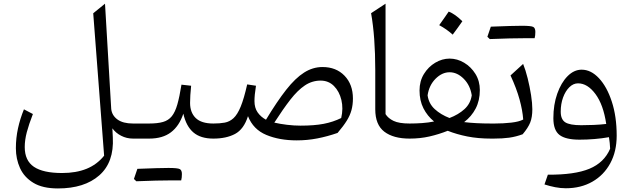

<svg xmlns="http://www.w3.org/2000/svg" viewBox="-20 -763 3481 1057"><path d="M558.1 -742.7 592.3 -163.1Q596.2 -127.4 626.7 -105.2Q657.2 -83 712.4 -83H712.9V0H712.4Q677.2 0 647 -15.6Q616.7 -31.2 598.6 -56.6L601.1 -6.3Q608.4 130.4 526.6 202.4Q444.8 274.4 298.8 274.4Q214.4 274.4 163.6 243.4Q112.8 212.4 90.1 162.1Q67.4 111.8 67.4 53.2Q67.4 -3.4 79.1 -56.6Q90.8 -109.9 111.8 -161.1L161.1 -135.3Q138.7 -77.6 127.4 -34.7Q116.2 8.3 116.2 46.4Q116.2 121.1 166.7 155.3Q217.3 189.5 321.8 189.5Q398.9 189.5 456.3 166.3Q513.7 143.1 553.2 94.2L493.2 -689.9Z M927.2 230Q847.7 230 730.5 234.9L717.3 222.2Q729 187 736.3 166.5Q856.9 161.6 907.7 161.6Q958.5 161.6 970 168Q981.4 174.3 981.4 195.1Q981.4 215.8 977.5 230ZM712.9 0Q697.3 0 697.3 -31.7V-51.3Q697.3 -83 712.9 -83H800.8Q847.7 -83 877.4 -91.6Q907.2 -100.1 925.8 -123Q944.3 -146 956.3 -188Q968.3 -230 979 -296.9L1032.2 -291Q1026.4 -234.9 1026.4 -196.3Q1026.4 -143.6 1057.4 -113.3Q1088.4 -83 1154.3 -83H1154.8V0H1154.3Q1084.5 0 1044.7 -33.9Q1004.9 -67.9 989.3 -137.2Q966.8 -69.3 921.1 -34.7Q875.5 0 801.3 0Z M1755.4 -394Q1830.6 -394 1876.7 -346.2Q1922.9 -298.3 1922.9 -220.7Q1922.9 -186 1915 -157Q1907.2 -127.9 1888.9 -98.4Q1870.6 -68.8 1838.4 -31.2Q1782.2 -11.7 1727.1 -1Q1671.9 9.8 1613.3 9.8Q1518.1 9.8 1446 -20.3Q1374 -50.3 1345.2 -123.5Q1322.3 -51.3 1273.9 -25.6Q1225.6 0 1154.8 0Q1139.2 0 1139.2 -31.7V-51.3Q1139.2 -83 1154.8 -83Q1189.9 -83 1217 -87.9Q1244.1 -92.8 1265.6 -112.5Q1287.1 -132.3 1305.2 -176.3Q1323.2 -220.2 1340.8 -298.3L1389.2 -291Q1384.8 -263.2 1382.8 -242.7Q1380.9 -222.2 1380.9 -206.5Q1380.9 -169.4 1398.2 -144.5Q1415.5 -119.6 1444.3 -104Q1505.4 -205.1 1555.7 -269Q1606 -333 1654.1 -363.5Q1702.1 -394 1755.4 -394ZM1745.1 -319.3Q1698.2 -319.3 1658.4 -292.7Q1618.7 -266.1 1578.6 -214.6Q1538.6 -163.1 1490.2 -87.9Q1522 -80.6 1560.5 -75.9Q1599.1 -71.3 1634.3 -71.3Q1710 -71.3 1762 -81.3Q1814 -91.3 1858.4 -113.3Q1870.6 -165.5 1859.4 -212.6Q1848.1 -259.8 1818.4 -289.6Q1788.6 -319.3 1745.1 -319.3Z M2102.5 -742.7V-134.8Q2116.7 -111.8 2146.7 -97.4Q2176.8 -83 2234.9 -83H2235.4V0H2234.9Q2145.5 0 2095.7 -38.1Q2045.9 -76.2 2045.9 -161.1V-376.5Q2045.9 -561.5 2022.9 -690.4Z M2455.1 -440.4Q2497.1 -440.4 2535.2 -417.7Q2573.2 -395 2597.4 -356Q2621.6 -316.9 2621.6 -267.1Q2621.6 -209.5 2598.6 -165.5Q2575.7 -121.6 2535.2 -90.8Q2597.7 -83 2684.1 -83H2684.6V0H2684.1Q2611.8 0 2553 -11.7Q2494.1 -23.4 2444.8 -43Q2395.5 -23.4 2344.2 -11.7Q2293 0 2235.4 0Q2219.7 0 2219.7 -31.7V-51.3Q2219.7 -83 2235.4 -83Q2269 -83 2303.7 -85.4Q2338.4 -87.9 2369.6 -94.2Q2332.5 -124.5 2311 -167Q2289.6 -209.5 2289.6 -265.1Q2289.6 -315.9 2313.7 -355.5Q2337.9 -395 2376 -417.7Q2414.1 -440.4 2455.1 -440.4ZM2455.1 -365.2Q2413.6 -365.2 2377.9 -329.6Q2342.3 -293.9 2334 -238.3Q2340.3 -192.4 2373.5 -162.1Q2406.7 -131.8 2454.6 -113.3Q2503.4 -131.8 2536.9 -162.1Q2570.3 -192.4 2577.1 -238.3Q2568.4 -293.9 2532.7 -329.6Q2497.1 -365.2 2455.1 -365.2ZM2450.2 -699.2Q2484.9 -686 2525.4 -646Q2499 -607.9 2472.2 -572.3Q2455.6 -587.4 2436.8 -600.6Q2418 -613.8 2397.9 -624.5Q2411.6 -643.1 2424.1 -661.4Q2436.5 -679.7 2450.2 -699.2Z M2873 -552.7Q2793.5 -552.7 2676.3 -547.9L2663.1 -560.5Q2674.8 -595.7 2682.1 -616.2Q2802.7 -621.1 2853.5 -621.1Q2904.3 -621.1 2915.8 -614.7Q2927.2 -608.4 2927.2 -587.6Q2927.2 -566.9 2923.3 -552.7ZM2684.6 0Q2668.9 0 2668.9 -31.7V-51.3Q2668.9 -83 2684.6 -83H2703.1Q2751 -83 2794.4 -87.9Q2837.9 -92.8 2860.4 -105Q2856.9 -154.8 2840.3 -215.3Q2823.7 -275.9 2790.5 -347.7L2859.9 -411.1Q2873.5 -377.9 2885 -331.5Q2896.5 -285.2 2903.6 -239.5Q2910.6 -193.8 2910.6 -161.6Q2910.6 -117.7 2898.9 -88.4Q2887.2 -59.1 2857.4 -23.9Q2820.3 -10.3 2783.9 -5.1Q2747.6 0 2696.8 0Z M3094.7 273.4Q3066.4 273.4 3036.4 267.6Q3006.3 261.7 2977.5 252.4L2996.1 198.7Q3143.6 199.7 3224.9 166Q3306.2 132.3 3338.9 55.7Q3338.4 38.6 3336.7 24.2Q3335 9.8 3332.5 -7.8Q3294.4 -1 3252.9 2.4Q3211.4 5.9 3170.4 5.9Q3094.2 5.9 3060.3 -20Q3026.4 -45.9 3026.4 -112.3Q3026.4 -187 3047.9 -247.6Q3069.3 -308.1 3104.7 -343.8Q3140.1 -379.4 3182.1 -379.4Q3233.4 -379.4 3277.3 -332.5Q3321.3 -285.6 3348.1 -203.6Q3375 -121.6 3375 -16.1Q3375 70.8 3339.6 136Q3304.2 201.2 3241 237.3Q3177.7 273.4 3094.7 273.4ZM3317.4 -80.6Q3301.8 -186.5 3258.1 -245.4Q3214.4 -304.2 3162.1 -304.2Q3136.2 -304.2 3114.5 -283Q3092.8 -261.7 3079.8 -226.3Q3066.9 -190.9 3066.9 -148.4Q3066.9 -105.5 3092 -89.6Q3117.2 -73.7 3179.7 -73.7Q3211.4 -73.7 3247.8 -75.2Q3284.2 -76.7 3317.4 -80.6Z"/></svg>

Font: Pinar-FD Regular
Style: FD-Regular
Weight: 400
Designer: Amin Abedi
Version: Version 3.000